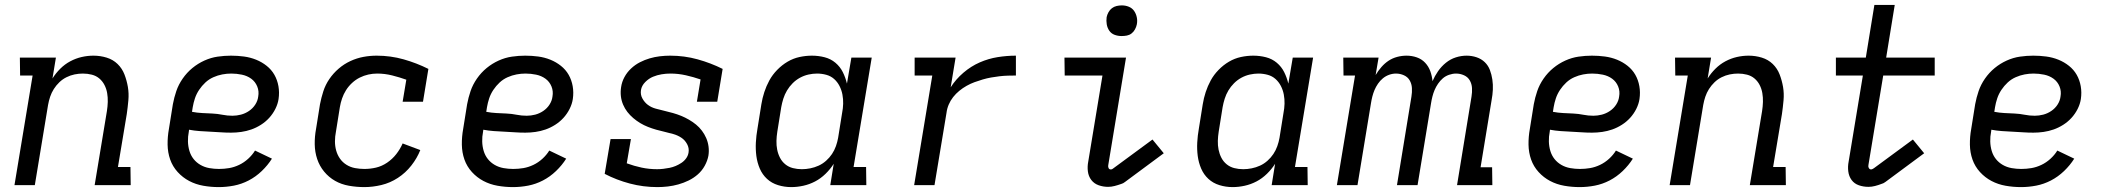

<svg xmlns="http://www.w3.org/2000/svg" viewBox="-20 -755 8590 783"><path d="M39 0 113 -447H62L61 -520H208L194 -435Q207 -456 225.5 -474.5Q244 -493 266.5 -505Q289 -517 313 -522.5Q337 -528 361 -528Q389 -528 415 -520Q441 -512 459.5 -494Q478 -476 487.5 -451.5Q497 -427 501.5 -400.5Q506 -374 503.5 -346Q501 -318 497 -290L461 -74H512L513 0H366L416 -302Q419 -321 419.5 -339.5Q420 -358 417 -375.5Q414 -393 406 -408.5Q398 -424 385 -435Q372 -446 354.5 -450.5Q337 -455 318 -455Q301 -455 284 -451.5Q267 -448 251 -440Q235 -432 222 -419.5Q209 -407 199.5 -392Q190 -377 184.5 -360.5Q179 -344 176 -327L122 0Z M872 8Q840 8 809 2.5Q778 -3 751.5 -17Q725 -31 704.5 -53.5Q684 -76 674 -104.5Q664 -133 663.5 -165Q663 -197 669 -230L685 -330Q690 -357 699 -383.5Q708 -410 725 -434.5Q742 -459 764.5 -477.5Q787 -496 813.5 -508Q840 -520 867.5 -524Q895 -528 922 -528Q949 -528 975 -524.5Q1001 -521 1024.5 -511.5Q1048 -502 1067.5 -486.5Q1087 -471 1099 -450Q1111 -429 1115.5 -403.5Q1120 -378 1116 -351Q1113 -331 1103 -311Q1093 -291 1078 -274.5Q1063 -258 1044 -246Q1025 -234 1005 -227Q985 -220 964 -217Q943 -214 922 -214Q901 -214 879.5 -215.5Q858 -217 836.5 -218Q815 -219 793.5 -220.5Q772 -222 751 -226L750 -218Q746 -198 746.5 -178Q747 -158 752.5 -139.5Q758 -121 769.5 -106.5Q781 -92 797.5 -82.5Q814 -73 833.5 -69.5Q853 -66 873 -66Q894 -66 914.5 -69.5Q935 -73 955 -82.5Q975 -92 992 -107.5Q1009 -123 1020 -141L1089 -108Q1072 -81 1047.5 -57.5Q1023 -34 994 -19Q965 -4 934 2Q903 8 872 8ZM928 -283Q945 -283 962.5 -287.5Q980 -292 995.5 -302.5Q1011 -313 1021 -328.5Q1031 -344 1033 -361Q1037 -383 1029 -402.5Q1021 -422 1004.5 -434Q988 -446 966.5 -450.5Q945 -455 923 -455Q905 -455 886.5 -451.5Q868 -448 850 -440Q832 -432 817.5 -418.5Q803 -405 792 -388.5Q781 -372 775 -354Q769 -336 766 -318L763 -299Q784 -295 804.5 -294Q825 -293 846 -292Q867 -291 887 -287Q907 -283 928 -283Z M1466 8Q1434 8 1403 2.5Q1372 -3 1346.5 -17.5Q1321 -32 1302 -55Q1283 -78 1273.5 -106.5Q1264 -135 1263.5 -166.5Q1263 -198 1269 -230L1285 -330Q1290 -356 1298.5 -382.5Q1307 -409 1323 -432.5Q1339 -456 1361 -475Q1383 -494 1409 -506Q1435 -518 1462 -523Q1489 -528 1516 -528Q1573 -528 1626 -513Q1679 -498 1727 -474L1705 -340H1622L1637 -430Q1609 -440 1579 -447.5Q1549 -455 1518 -455Q1500 -455 1482 -451Q1464 -447 1447 -438.5Q1430 -430 1415.5 -416.5Q1401 -403 1391 -387Q1381 -371 1375 -353.5Q1369 -336 1366 -318L1350 -218Q1346 -198 1346 -178.5Q1346 -159 1351 -141Q1356 -123 1366.5 -108Q1377 -93 1393 -83Q1409 -73 1428 -69.5Q1447 -66 1466 -66Q1490 -66 1513.5 -71.5Q1537 -77 1558.5 -91.5Q1580 -106 1596 -126.5Q1612 -147 1622 -170L1694 -143Q1681 -110 1657.5 -80Q1634 -50 1602.5 -29.5Q1571 -9 1535.5 -0.5Q1500 8 1466 8Z M2072 8Q2040 8 2009 2.5Q1978 -3 1951.5 -17Q1925 -31 1904.5 -53.5Q1884 -76 1874 -104.5Q1864 -133 1863.5 -165Q1863 -197 1869 -230L1885 -330Q1890 -357 1899 -383.5Q1908 -410 1925 -434.5Q1942 -459 1964.5 -477.5Q1987 -496 2013.5 -508Q2040 -520 2067.5 -524Q2095 -528 2122 -528Q2149 -528 2175 -524.5Q2201 -521 2224.5 -511.5Q2248 -502 2267.5 -486.5Q2287 -471 2299 -450Q2311 -429 2315.5 -403.5Q2320 -378 2316 -351Q2313 -331 2303 -311Q2293 -291 2278 -274.5Q2263 -258 2244 -246Q2225 -234 2205 -227Q2185 -220 2164 -217Q2143 -214 2122 -214Q2101 -214 2079.5 -215.5Q2058 -217 2036.5 -218Q2015 -219 1993.5 -220.5Q1972 -222 1951 -226L1950 -218Q1946 -198 1946.5 -178Q1947 -158 1952.5 -139.5Q1958 -121 1969.5 -106.5Q1981 -92 1997.5 -82.5Q2014 -73 2033.5 -69.5Q2053 -66 2073 -66Q2094 -66 2114.5 -69.5Q2135 -73 2155 -82.5Q2175 -92 2192 -107.5Q2209 -123 2220 -141L2289 -108Q2272 -81 2247.5 -57.5Q2223 -34 2194 -19Q2165 -4 2134 2Q2103 8 2072 8ZM2128 -283Q2145 -283 2162.5 -287.5Q2180 -292 2195.5 -302.5Q2211 -313 2221 -328.5Q2231 -344 2233 -361Q2237 -383 2229 -402.5Q2221 -422 2204.5 -434Q2188 -446 2166.5 -450.5Q2145 -455 2123 -455Q2105 -455 2086.5 -451.5Q2068 -448 2050 -440Q2032 -432 2017.5 -418.5Q2003 -405 1992 -388.5Q1981 -372 1975 -354Q1969 -336 1966 -318L1963 -299Q1984 -295 2004.5 -294Q2025 -293 2046 -292Q2067 -291 2087 -287Q2107 -283 2128 -283Z M2661 8Q2603 8 2548.5 -6.5Q2494 -21 2446 -46L2470 -188H2553L2536 -89Q2566 -78 2596.5 -71.5Q2627 -65 2660 -65Q2672 -65 2685 -66.5Q2698 -68 2710.5 -70.5Q2723 -73 2735 -78Q2747 -83 2758.5 -90.5Q2770 -98 2778 -109Q2786 -120 2788 -133Q2791 -151 2782 -167.5Q2773 -184 2758.5 -193.5Q2744 -203 2727 -208Q2710 -213 2692 -217Q2674 -221 2656.5 -226Q2639 -231 2622.5 -237.5Q2606 -244 2591 -253Q2576 -262 2562.5 -273.5Q2549 -285 2538.5 -298.5Q2528 -312 2521 -328.5Q2514 -345 2512 -363Q2510 -381 2513 -400Q2516 -421 2526.5 -440.5Q2537 -460 2553.5 -475.5Q2570 -491 2589.5 -501Q2609 -511 2629.5 -517Q2650 -523 2671 -525.5Q2692 -528 2713 -528Q2771 -528 2825 -513Q2879 -498 2927 -474L2905 -340H2822L2837 -431Q2808 -441 2777 -448Q2746 -455 2714 -455Q2696 -455 2678 -452Q2660 -449 2643 -442Q2626 -435 2611.5 -420.5Q2597 -406 2594 -388Q2591 -369 2600 -353Q2609 -337 2622.5 -327Q2636 -317 2654 -312Q2672 -307 2689.5 -303Q2707 -299 2724.5 -294Q2742 -289 2758 -282.5Q2774 -276 2789.5 -267Q2805 -258 2818.5 -247Q2832 -236 2842.5 -222Q2853 -208 2860 -192Q2867 -176 2869.5 -157.5Q2872 -139 2869 -120Q2865 -99 2854 -79Q2843 -59 2826 -44Q2809 -29 2788.5 -19Q2768 -9 2746.5 -3Q2725 3 2703.5 5.5Q2682 8 2661 8Z M3207 8Q3179 8 3153 0Q3127 -8 3108 -25.5Q3089 -43 3078.5 -67.5Q3068 -92 3064.5 -119Q3061 -146 3062.5 -174Q3064 -202 3069 -230L3085 -330Q3089 -355 3097 -379.5Q3105 -404 3117.5 -427Q3130 -450 3149.5 -470Q3169 -490 3192 -503.5Q3215 -517 3240.5 -522.5Q3266 -528 3291 -528Q3318 -528 3343 -521.5Q3368 -515 3387 -499Q3406 -483 3417 -461Q3428 -439 3434 -414L3452 -520H3535L3461 -74H3512L3513 0H3366L3380 -87Q3366 -65 3346.5 -46Q3327 -27 3304 -15Q3281 -3 3256 2.5Q3231 8 3207 8ZM3250 -65Q3267 -65 3284.5 -68.5Q3302 -72 3318.5 -79.5Q3335 -87 3349 -99.5Q3363 -112 3373 -127Q3383 -142 3389 -159Q3395 -176 3398 -193L3414 -293Q3418 -313 3418.5 -332Q3419 -351 3415.5 -369.5Q3412 -388 3403.5 -404.5Q3395 -421 3381.5 -433Q3368 -445 3349.5 -450Q3331 -455 3312 -455Q3295 -455 3277 -451Q3259 -447 3242.5 -438Q3226 -429 3212.5 -415.5Q3199 -402 3189.5 -386Q3180 -370 3174.5 -352.5Q3169 -335 3166 -318L3150 -218Q3147 -199 3146.5 -180.5Q3146 -162 3149.5 -144.5Q3153 -127 3161 -111.5Q3169 -96 3182.5 -85Q3196 -74 3213.5 -69.5Q3231 -65 3250 -65Z M3708 0 3782 -447H3710V-520H3877L3857 -399Q3878 -432 3909 -458.5Q3940 -485 3975.5 -500.5Q4011 -516 4048.5 -522Q4086 -528 4123 -528V-447Q4107 -447 4090 -446.5Q4073 -446 4056 -444Q4039 -442 4022 -439Q4005 -436 3988 -431Q3971 -426 3954.5 -420Q3938 -414 3922 -405Q3906 -396 3892 -384.5Q3878 -373 3867 -359Q3856 -345 3849 -328.5Q3842 -312 3840 -295L3791 0Z M4499 7Q4479 7 4460.5 0.5Q4442 -6 4430.5 -21Q4419 -36 4416.5 -56Q4414 -76 4418 -96L4476 -447H4322L4321 -520H4572L4500 -84Q4498 -77 4500.5 -70.5Q4503 -64 4510 -64Q4513 -64 4516 -65.5Q4519 -67 4521 -69L4680 -186L4726 -130L4568 -13Q4564 -10 4560.5 -8Q4557 -6 4553 -5Q4539 0 4525.5 3.5Q4512 7 4499 7ZM4554 -608Q4539 -608 4525.5 -613Q4512 -618 4504 -629.5Q4496 -641 4493.5 -655.5Q4491 -670 4493 -685Q4495 -695 4500.5 -705Q4506 -715 4514.5 -721.5Q4523 -728 4533.5 -730.5Q4544 -733 4555 -733Q4570 -733 4583.5 -727.5Q4597 -722 4605 -710.5Q4613 -699 4616 -684.5Q4619 -670 4616 -655Q4614 -645 4608.5 -635Q4603 -625 4594.5 -618.5Q4586 -612 4575.5 -610Q4565 -608 4554 -608Z M5007 8Q4979 8 4953 0Q4927 -8 4908 -25.5Q4889 -43 4878.5 -67.5Q4868 -92 4864.5 -119Q4861 -146 4862.5 -174Q4864 -202 4869 -230L4885 -330Q4889 -355 4897 -379.5Q4905 -404 4917.5 -427Q4930 -450 4949.5 -470Q4969 -490 4992 -503.5Q5015 -517 5040.5 -522.5Q5066 -528 5091 -528Q5118 -528 5143 -521.5Q5168 -515 5187 -499Q5206 -483 5217 -461Q5228 -439 5234 -414L5252 -520H5335L5261 -74H5312L5313 0H5166L5180 -87Q5166 -65 5146.5 -46Q5127 -27 5104 -15Q5081 -3 5056 2.5Q5031 8 5007 8ZM5050 -65Q5067 -65 5084.5 -68.5Q5102 -72 5118.5 -79.5Q5135 -87 5149 -99.5Q5163 -112 5173 -127Q5183 -142 5189 -159Q5195 -176 5198 -193L5214 -293Q5218 -313 5218.5 -332Q5219 -351 5215.5 -369.5Q5212 -388 5203.5 -404.5Q5195 -421 5181.5 -433Q5168 -445 5149.5 -450Q5131 -455 5112 -455Q5095 -455 5077 -451Q5059 -447 5042.5 -438Q5026 -429 5012.5 -415.5Q4999 -402 4989.5 -386Q4980 -370 4974.5 -352.5Q4969 -335 4966 -318L4950 -218Q4947 -199 4946.5 -180.5Q4946 -162 4949.5 -144.5Q4953 -127 4961 -111.5Q4969 -96 4982.5 -85Q4996 -74 5013.5 -69.5Q5031 -65 5050 -65Z M5432 0 5506 -447H5459L5458 -520H5602L5590 -449Q5600 -466 5613.5 -481.5Q5627 -497 5643 -507.5Q5659 -518 5678 -523Q5697 -528 5716 -528Q5738 -528 5758 -521Q5778 -514 5792 -499Q5806 -484 5813 -464.5Q5820 -445 5822 -424Q5831 -445 5844.5 -464.5Q5858 -484 5876.5 -499Q5895 -514 5917 -521Q5939 -528 5961 -528Q5982 -528 6001.5 -521.5Q6021 -515 6035 -501.5Q6049 -488 6056 -469.5Q6063 -451 6066 -430.5Q6069 -410 6068 -389Q6067 -368 6063 -347L6018 -73H6065L6066 0H5922L5981 -361Q5984 -379 5983 -396Q5982 -413 5974 -427Q5966 -441 5950.5 -448Q5935 -455 5918 -455Q5904 -455 5889.5 -450Q5875 -445 5864 -435.5Q5853 -426 5844.5 -413.5Q5836 -401 5830.5 -388Q5825 -375 5821.5 -361Q5818 -347 5816 -334L5761 0H5677L5736 -361Q5739 -379 5738 -396Q5737 -413 5729 -427Q5721 -441 5705.5 -448Q5690 -455 5673 -455Q5659 -455 5645 -450Q5631 -445 5619.5 -435.5Q5608 -426 5599.5 -413.5Q5591 -401 5585.5 -388Q5580 -375 5576.5 -361Q5573 -347 5571 -334L5516 0Z M6422 8Q6390 8 6359 2.5Q6328 -3 6301.5 -17Q6275 -31 6254.5 -53.5Q6234 -76 6224 -104.5Q6214 -133 6213.5 -165Q6213 -197 6219 -230L6235 -330Q6240 -357 6249 -383.5Q6258 -410 6275 -434.5Q6292 -459 6314.5 -477.5Q6337 -496 6363.5 -508Q6390 -520 6417.5 -524Q6445 -528 6472 -528Q6499 -528 6525 -524.5Q6551 -521 6574.5 -511.5Q6598 -502 6617.5 -486.5Q6637 -471 6649 -450Q6661 -429 6665.5 -403.5Q6670 -378 6666 -351Q6663 -331 6653 -311Q6643 -291 6628 -274.5Q6613 -258 6594 -246Q6575 -234 6555 -227Q6535 -220 6514 -217Q6493 -214 6472 -214Q6451 -214 6429.5 -215.5Q6408 -217 6386.5 -218Q6365 -219 6343.5 -220.5Q6322 -222 6301 -226L6300 -218Q6296 -198 6296.5 -178Q6297 -158 6302.5 -139.5Q6308 -121 6319.5 -106.5Q6331 -92 6347.5 -82.5Q6364 -73 6383.5 -69.5Q6403 -66 6423 -66Q6444 -66 6464.5 -69.5Q6485 -73 6505 -82.5Q6525 -92 6542 -107.5Q6559 -123 6570 -141L6639 -108Q6622 -81 6597.5 -57.5Q6573 -34 6544 -19Q6515 -4 6484 2Q6453 8 6422 8ZM6478 -283Q6495 -283 6512.5 -287.5Q6530 -292 6545.5 -302.5Q6561 -313 6571 -328.5Q6581 -344 6583 -361Q6587 -383 6579 -402.5Q6571 -422 6554.5 -434Q6538 -446 6516.5 -450.5Q6495 -455 6473 -455Q6455 -455 6436.5 -451.5Q6418 -448 6400 -440Q6382 -432 6367.5 -418.5Q6353 -405 6342 -388.5Q6331 -372 6325 -354Q6319 -336 6316 -318L6313 -299Q6334 -295 6354.5 -294Q6375 -293 6396 -292Q6417 -291 6437 -287Q6457 -283 6478 -283Z M6789 0 6863 -447H6812L6811 -520H6958L6944 -435Q6957 -456 6975.5 -474.5Q6994 -493 7016.5 -505Q7039 -517 7063 -522.5Q7087 -528 7111 -528Q7139 -528 7165 -520Q7191 -512 7209.5 -494Q7228 -476 7237.5 -451.5Q7247 -427 7251.5 -400.5Q7256 -374 7253.5 -346Q7251 -318 7247 -290L7211 -74H7262L7263 0H7116L7166 -302Q7169 -321 7169.5 -339.5Q7170 -358 7167 -375.5Q7164 -393 7156 -408.5Q7148 -424 7135 -435Q7122 -446 7104.5 -450.5Q7087 -455 7068 -455Q7051 -455 7034 -451.5Q7017 -448 7001 -440Q6985 -432 6972 -419.5Q6959 -407 6949.5 -392Q6940 -377 6934.5 -360.5Q6929 -344 6926 -327L6872 0Z M7600 7Q7579 7 7560.5 0.5Q7542 -6 7531 -21Q7520 -36 7517.5 -56Q7515 -76 7519 -96L7577 -447H7467V-520H7589L7624 -735H7707L7672 -520H7870V-447H7660L7600 -84Q7598 -77 7601 -70.5Q7604 -64 7611 -64Q7613 -64 7616 -65.5Q7619 -67 7622 -69L7781 -186L7827 -130L7669 -13Q7665 -10 7661 -8Q7657 -6 7653 -5Q7640 0 7626.5 3.5Q7613 7 7600 7Z M8222 8Q8190 8 8159 2.5Q8128 -3 8101.5 -17Q8075 -31 8054.5 -53.5Q8034 -76 8024 -104.5Q8014 -133 8013.5 -165Q8013 -197 8019 -230L8035 -330Q8040 -357 8049 -383.5Q8058 -410 8075 -434.5Q8092 -459 8114.5 -477.5Q8137 -496 8163.5 -508Q8190 -520 8217.5 -524Q8245 -528 8272 -528Q8299 -528 8325 -524.5Q8351 -521 8374.5 -511.5Q8398 -502 8417.5 -486.5Q8437 -471 8449 -450Q8461 -429 8465.5 -403.5Q8470 -378 8466 -351Q8463 -331 8453 -311Q8443 -291 8428 -274.5Q8413 -258 8394 -246Q8375 -234 8355 -227Q8335 -220 8314 -217Q8293 -214 8272 -214Q8251 -214 8229.5 -215.5Q8208 -217 8186.5 -218Q8165 -219 8143.5 -220.5Q8122 -222 8101 -226L8100 -218Q8096 -198 8096.5 -178Q8097 -158 8102.5 -139.5Q8108 -121 8119.5 -106.5Q8131 -92 8147.5 -82.5Q8164 -73 8183.5 -69.5Q8203 -66 8223 -66Q8244 -66 8264.5 -69.5Q8285 -73 8305 -82.5Q8325 -92 8342 -107.5Q8359 -123 8370 -141L8439 -108Q8422 -81 8397.5 -57.5Q8373 -34 8344 -19Q8315 -4 8284 2Q8253 8 8222 8ZM8278 -283Q8295 -283 8312.5 -287.5Q8330 -292 8345.5 -302.5Q8361 -313 8371 -328.5Q8381 -344 8383 -361Q8387 -383 8379 -402.5Q8371 -422 8354.5 -434Q8338 -446 8316.5 -450.5Q8295 -455 8273 -455Q8255 -455 8236.5 -451.5Q8218 -448 8200 -440Q8182 -432 8167.5 -418.5Q8153 -405 8142 -388.5Q8131 -372 8125 -354Q8119 -336 8116 -318L8113 -299Q8134 -295 8154.5 -294Q8175 -293 8196 -292Q8217 -291 8237 -287Q8257 -283 8278 -283Z"/></svg>

Font: Iosevka Plex Etoile
Style: Italic
Weight: 400
Italic angle: -9°
Designer: Belleve Invis
Foundry: Belleve Invis
Version: Version 25.1.1; ttfautohint (v1.8.4)